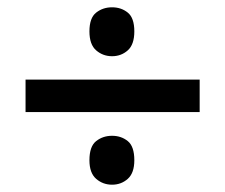

<svg xmlns="http://www.w3.org/2000/svg" viewBox="-20 -615 616 526"><path d="M287 -461Q262 -461 243.5 -477Q225 -493 225 -529Q225 -566 243.5 -580.5Q262 -595 287 -595Q312 -595 330 -580.5Q348 -566 348 -529Q348 -493 330 -477Q312 -461 287 -461ZM50 -308V-397H527V-308ZM287 -109Q262 -109 243.5 -125Q225 -141 225 -176Q225 -214 243.5 -228.5Q262 -243 287 -243Q312 -243 330 -228.5Q348 -214 348 -176Q348 -141 330 -125Q312 -109 287 -109Z"/></svg>

Font: Noto Sans Thai Looped UI Medium
Style: Regular
Weight: 500
Designer: Cadson Demak Team
Foundry: Cadson Demak Co., Ltd.
Version: Version 1.000; ttfautohint (v1.8.4.7-5d5b)